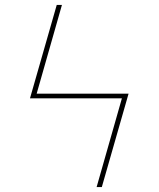

<svg xmlns="http://www.w3.org/2000/svg" viewBox="-20 -755 640 775"><path d="M391 0H370L472 -358H101L209 -735H230L128 -377H499Z"/></svg>

Font: Iosevka Curly Thin Extended
Style: Regular
Weight: 100
Width: 7
Monospace: yes
Designer: Belleve Invis
Foundry: Belleve Invis
Version: Version 11.1.0; ttfautohint (v1.8.3)